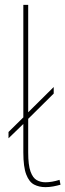

<svg xmlns="http://www.w3.org/2000/svg" viewBox="-20 -760 269 790"><path d="M167 10Q141 10 120.5 -0.5Q100 -11 88 -42Q76 -73 76 -133V-250L15 -191V-217L76 -277V-740H96V-298L201 -402V-375L96 -271V-133Q96 -81 105.5 -54.5Q115 -28 131 -19Q147 -10 167 -10Q180 -10 194.5 -12.5Q209 -15 225 -20L229 0Q215 4 199 7Q183 10 167 10Z"/></svg>

Font: Georama Thin
Style: Regular
Weight: 100
Designer: Jean-Baptiste Levee
Foundry: Production Type
Version: Version 1.000